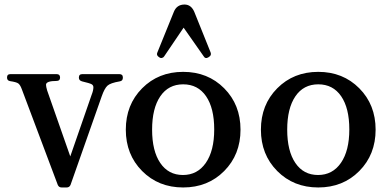

<svg xmlns="http://www.w3.org/2000/svg" viewBox="-20 -817 1726 847"><path d="M507 -490Q522 -490 522 -475V-474Q522 -460 508 -458Q467 -451 454 -439Q441 -427 429 -393L291 -1Q286 10 274 10H252Q240 10 235 -1L76 -424Q69 -443 60.5 -449Q52 -455 25 -459Q11 -461 11 -475Q11 -490 26 -490H230Q245 -490 245 -475Q245 -460 230 -460Q183 -460 183 -443Q183 -435 188 -418L290 -127L384 -398Q392 -418 392 -432Q392 -441 384 -445.5Q376 -450 342 -458Q328 -462 328 -474V-475Q328 -490 343 -490Z M683 -564 680 -566Q669 -574 674 -585L747 -765Q760 -797 794 -797Q823 -797 837 -765L909 -586Q914 -573 902 -566L899 -564Q886 -556 879 -568L790 -695L704 -568Q701 -563 694.5 -561.5Q688 -560 683 -564ZM969 -62.5Q897 10 788 10Q679 10 607 -62.5Q535 -135 535 -245Q535 -355 607 -427.5Q679 -500 788 -500Q897 -500 969 -427.5Q1041 -355 1041 -245Q1041 -135 969 -62.5ZM687 -98Q723 -45 787 -45Q851 -45 888 -98.5Q925 -152 925 -246Q925 -340 889 -392.5Q853 -445 788 -445Q723 -445 687 -392Q651 -339 651 -245Q651 -151 687 -98Z M1565 -62.5Q1493 10 1384 10Q1275 10 1203 -62.5Q1131 -135 1131 -245Q1131 -355 1203 -427.5Q1275 -500 1384 -500Q1493 -500 1565 -427.5Q1637 -355 1637 -245Q1637 -135 1565 -62.5ZM1283 -98Q1319 -45 1383 -45Q1447 -45 1484 -98.5Q1521 -152 1521 -246Q1521 -340 1485 -392.5Q1449 -445 1384 -445Q1319 -445 1283 -392Q1247 -339 1247 -245Q1247 -151 1283 -98Z"/></svg>

Font: Caslon OS
Style: Regular
Weight: 400
Designer: Alfredo Marco Pradil
Foundry: Hanken Design Co.
Version: Version 1.000;PS 001.000;hotconv 1.0.88;makeotf.lib2.5.64775